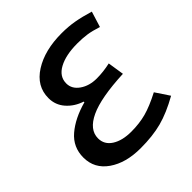

<svg xmlns="http://www.w3.org/2000/svg" viewBox="-158 -661 786 786"><g transform="rotate(-45 234.5 -268.0)"><path d="M20 -126Q20 -186 65 -224.5Q110 -263 183 -283V-287Q143 -300 117 -329.5Q91 -359 91 -399Q91 -468 155 -508.5Q219 -549 317 -549Q356 -549 390 -543Q424 -537 467 -524L446 -456Q412 -467 387.5 -470.5Q363 -474 333 -474Q266 -474 225.5 -452Q185 -430 185 -390Q185 -358 215 -337Q245 -316 288 -316Q326 -316 366 -325L377 -254Q244 -248 181 -218.5Q118 -189 118 -139Q118 -103 150 -82.5Q182 -62 234 -62Q281 -62 320 -72.5Q359 -83 413 -111L453 -51Q389 -15 336 -1Q283 13 213 13Q128 13 74 -24.5Q20 -62 20 -126Z"/></g></svg>

Font: Nebula Sans Medium
Style: Regular
Weight: 500
Italic angle: -9°
Designer: Paul D. Hunt for Adobe (as Source Sans)
Foundry: Nebula Entertainment & Broadcasting LLC
Version: Version 1.010